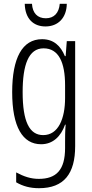

<svg xmlns="http://www.w3.org/2000/svg" viewBox="-20 -748 482 1009"><path d="M331 -728H294C290 -680 264 -652 221 -652C177 -652 151 -679 148 -728H110C112 -649 156 -609 219 -609C286 -609 330 -655 331 -728ZM201 -542C97 -542 44 -443 44 -264C44 -81 99 10 196 10C258 10 300 -31 322 -93H325C322 -57 322 -28 322 -2V30C322 146 275 192 184 192C142 192 106 180 65 158V210C101 231 139 241 185 241C317 241 375 164 375 20V-532H331L325 -453H321C299 -506 263 -542 201 -542ZM209 -494C289 -494 322 -419 322 -300V-233C322 -125 287 -38 207 -38C135 -38 99 -108 99 -264C99 -407 130 -494 209 -494Z"/></svg>

Font: Noto Sans Gujarati ExtraCondensed Light
Style: Regular
Weight: 300
Width: 2
Designer: Jelle Bosma - Monotype Design Team, Universal Thirst
Foundry: Monotype Imaging Inc.
Version: Version 2.106